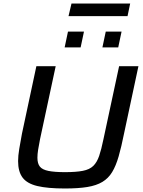

<svg xmlns="http://www.w3.org/2000/svg" viewBox="-20 -1065 812 1093"><path d="M349 8Q251 8 192.5 -6Q134 -20 108.5 -54Q83 -88 83 -148Q83 -178 89.5 -217Q96 -256 105 -304L187 -688H297L208 -273Q201 -238 197 -212.5Q193 -187 193 -167Q193 -134 207 -116.5Q221 -99 256 -92Q291 -85 350 -85Q413 -85 451.5 -92.5Q490 -100 511 -120.5Q532 -141 544.5 -177.5Q557 -214 569 -273L658 -688H768L686 -304Q671 -229 655.5 -175Q640 -121 618.5 -85.5Q597 -50 563 -29.5Q529 -9 477.5 -0.5Q426 8 349 8ZM563 -795 582 -885H672L653 -795ZM348 -795 367 -885H458L439 -795ZM370 -973 387 -1045H721L706 -973Z"/></svg>

Font: Saira SemiExpanded Medium
Style: Italic
Weight: 500
Width: 6
Italic angle: -12°
Designer: Hector Gatti with collaboration of the Omnibus-Type team
Foundry: Omnibus-Type
Version: Version 1.101